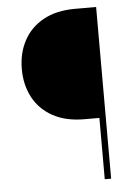

<svg xmlns="http://www.w3.org/2000/svg" viewBox="-52 -751 566 792"><g transform="rotate(-5 231.0 -355.5)"><path d="M349.6 0V-253.9H288.6Q210.9 -253.9 157.2 -283.4Q103.5 -313 75.9 -364.7Q48.3 -416.5 48.3 -482.4Q48.3 -547.9 75.9 -599.6Q103.5 -651.4 157.2 -681.2Q210.9 -710.9 288.6 -710.9H376V0Z"/></g></svg>

Font: Heebo Thin
Style: Regular
Weight: 250
Designer: Oded Ezer
Foundry: Ezer Type House
Version: Version 3.100